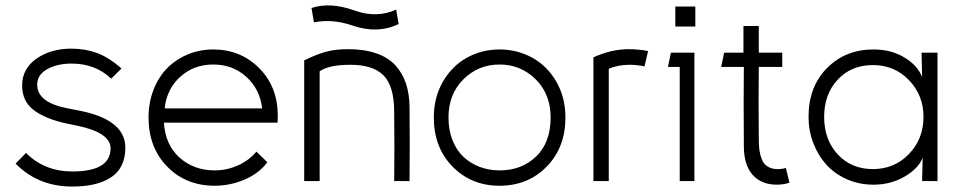

<svg xmlns="http://www.w3.org/2000/svg" viewBox="-20 -663 3508 703"><path d="M244.1 20Q119.6 20 37.1 -64L75.2 -103Q143.1 -35.2 245.1 -35.2Q384.8 -35.2 384.8 -120.1Q384.8 -177.7 261.2 -203.1L223.1 -210.9Q145 -228 103 -260.3Q61 -292.5 61 -350.1Q61 -411.6 113.5 -448.2Q166 -484.9 241.2 -484.9Q292 -484.9 335.7 -468.8Q379.4 -452.6 424.8 -412.1L387.2 -375Q329.1 -430.2 242.2 -430.2Q189.9 -430.2 153.1 -409.9Q116.2 -389.6 116.2 -353Q116.2 -287.1 229 -266.1L266.1 -258.8Q439 -226.1 439 -122.1Q439 -84 424.6 -55.9Q410.2 -27.8 383.3 -11.5Q356.4 4.9 322 12.5Q287.6 20 244.1 20Z M959 -68.8Q926.8 -26.9 874.3 -4.9Q821.8 17.1 766.1 17.1Q661.1 17.1 592.5 -52.7Q523.9 -122.6 523.9 -232.9Q523.9 -288.1 542.5 -335.2Q561 -382.3 593 -414.3Q625 -446.3 668.5 -464.1Q711.9 -481.9 760.7 -481.9Q859.9 -481.9 927.7 -414.8Q995.6 -347.7 997.1 -243.2Q997.1 -222.7 996.1 -213.9H580.1Q585.9 -130.9 638.4 -85Q690.9 -39.1 766.1 -39.1Q810.5 -39.1 851.3 -57.4Q892.1 -75.7 918.9 -107.9ZM583 -266.1H939.9Q931.6 -336.9 881.8 -381.8Q832 -426.8 760.7 -426.8Q689.5 -426.8 639.9 -381.8Q590.3 -336.9 583 -266.1Z M1150.4 0H1093.8V-441.9Q1139.6 -464.4 1173.8 -473.6Q1208 -482.9 1254.4 -482.9Q1314.5 -482.9 1358.4 -467.5Q1402.3 -452.1 1428.2 -423.3Q1454.1 -394.5 1466.6 -356.7Q1479 -318.8 1479.5 -271Q1481 -135.7 1479.5 0H1423.3Q1424.8 -127.4 1423.3 -254.9Q1422.9 -348.1 1384.3 -387Q1345.7 -425.8 1262.7 -425.8Q1184.1 -425.8 1150.4 -401.9ZM1120.6 -633.8Q1189.5 -656.7 1279.8 -624Q1359.9 -595.7 1430.7 -627.9L1439.5 -575.2Q1362.8 -537.6 1269.5 -569.8Q1197.3 -594.7 1129.4 -581.1Z M1622.1 -232.9Q1622.1 -186.5 1637 -149.2Q1651.9 -111.8 1677.5 -88.1Q1703.1 -64.5 1736.8 -51.8Q1770.5 -39.1 1809.1 -39.1Q1890.1 -39.1 1943.1 -90.1Q1996.1 -141.1 1996.1 -232.9Q1996.1 -318.4 1941.4 -372.6Q1886.7 -426.8 1809.1 -426.8Q1731.4 -426.8 1676.8 -372.6Q1622.1 -318.4 1622.1 -232.9ZM1568.4 -232.9Q1568.4 -306.2 1601.6 -363.8Q1634.8 -421.4 1689.5 -451.7Q1744.1 -481.9 1809.1 -481.9Q1874 -481.9 1929 -451.7Q1983.9 -421.4 2017.1 -363.8Q2050.3 -306.2 2050.3 -232.9Q2050.3 -123 1981.7 -53Q1913.1 17.1 1809.1 17.1Q1705.6 17.1 1637 -53Q1568.4 -123 1568.4 -232.9Z M2339.8 -419.9Q2312.5 -425.8 2285.6 -425.8Q2242.2 -425.8 2209 -411.1V0H2152.8V-453.1Q2219.2 -482.9 2280.8 -482.9Q2319.3 -482.9 2353 -476.1Z M2452.6 -639.2H2525.9V-565.9H2452.6ZM2425.8 -418 2436.5 -470.2H2522.5V0H2468.8V-418Z M2824.2 13.2Q2768.1 13.2 2735.8 -22.7Q2703.6 -58.6 2703.6 -127.9Q2702.1 -298.8 2703.6 -418H2620.6L2631.3 -470.2H2702.1V-567.9H2758.3V-470.2H2844.2V-418H2758.3Q2756.8 -285.6 2758.3 -153.8Q2758.3 -129.9 2760.7 -112.5Q2763.2 -95.2 2769.5 -79.1Q2775.9 -63 2789.6 -54Q2803.2 -44.9 2823.2 -43.9Q2835.4 -42.5 2857.4 -47.9L2870.6 5.9Q2849.1 13.2 2824.2 13.2Z M3176.3 -43.9Q3254.9 -43.9 3308.1 -99.1Q3361.3 -154.3 3361.3 -234.9Q3361.3 -314.5 3308.1 -369.6Q3254.9 -424.8 3176.3 -424.8Q3097.2 -424.8 3047.4 -371.6Q2997.6 -318.4 2997.6 -234.9Q2997.6 -151.4 3047.4 -97.7Q3097.2 -43.9 3176.3 -43.9ZM2940.4 -234.9Q2940.4 -345.7 3008.1 -413.8Q3075.7 -481.9 3178.2 -481.9Q3243.2 -481.9 3291.5 -452.6Q3339.8 -423.3 3356.4 -380.9L3354.5 -458V-470.2H3412.6V0H3356.4V-7.8L3358.4 -85Q3341.8 -44.9 3291.3 -15.9Q3240.7 13.2 3178.2 13.2Q3126 13.2 3081.1 -6.6Q3036.1 -26.4 3005.6 -60.3Q2975.1 -94.2 2957.8 -139.4Q2940.4 -184.6 2940.4 -234.9Z"/></svg>

Font: Kreadon Light
Style: Regular
Weight: 300
Designer: kohakuno
Foundry: StudioGnu
Version: Version 1.000;Glyphs 3.1.2 (3151)